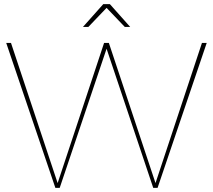

<svg xmlns="http://www.w3.org/2000/svg" viewBox="-20 -906 1027 926"><path d="M494 -868 406 -776H380L478 -886H510L608 -776H582ZM954 -699H977L740 0H719L494 -671L268 0H247L10 -699H33L258 -23L482 -699H505L730 -23Z"/></svg>

Font: Montserrat arm Thin
Style: Regular
Weight: 250
Designer: Julieta Ulanovsky
Foundry: Julieta Ulanovsky
Version: Version 6.000;PS 006.000;hotconv 1.0.88;makeotf.lib2.5.64775